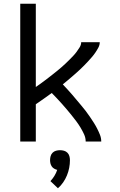

<svg xmlns="http://www.w3.org/2000/svg" viewBox="-20 -755 640 1024"><path d="M88 0V-735H171V-291Q183 -299 194.5 -307.5Q206 -316 217.5 -324.5Q229 -333 240.5 -342Q252 -351 263.5 -360Q275 -369 286 -378Q297 -387 308 -396.5Q319 -406 329.5 -416Q340 -426 350 -436Q360 -446 370 -456.5Q380 -467 388.5 -478.5Q397 -490 405 -503Q413 -516 413 -530H512Q512 -515 504.5 -501Q497 -487 488.5 -474.5Q480 -462 470 -450.5Q460 -439 450 -428Q440 -417 429 -406Q418 -395 407 -384.5Q396 -374 384.5 -364Q373 -354 361.5 -344Q350 -334 338.5 -324.5Q327 -315 315 -305Q328 -291 340.5 -277.5Q353 -264 365 -250Q377 -236 389 -221.5Q401 -207 413 -193Q425 -179 436.5 -164Q448 -149 458.5 -133.5Q469 -118 479 -102.5Q489 -87 497.5 -70.5Q506 -54 513 -36.5Q520 -19 520 0H437Q437 -20 428.5 -38.5Q420 -57 409.5 -74.5Q399 -92 387 -108Q375 -124 362.5 -139.5Q350 -155 337 -170.5Q324 -186 310.5 -201Q297 -216 283.5 -230.5Q270 -245 256 -259Q235 -244 213.5 -228.5Q192 -213 171 -199V0ZM289 249 249 211Q261 198 270.5 182.5Q280 167 285 151Q277 149 269 144.5Q261 140 256 132.5Q251 125 249 116.5Q247 108 247 99Q247 88 250 77.5Q253 67 260.5 59.5Q268 52 278.5 49Q289 46 300 46Q311 46 321.5 49Q332 52 339.5 59.5Q347 67 350 77.5Q353 88 353 99Q353 120 349 140.5Q345 161 337 180.5Q329 200 317 217.5Q305 235 289 249Z"/></svg>

Font: Iosevka Curly Extended
Style: Regular
Weight: 400
Width: 7
Monospace: yes
Designer: Belleve Invis
Foundry: Belleve Invis
Version: Version 11.1.0; ttfautohint (v1.8.3)